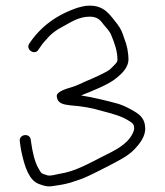

<svg xmlns="http://www.w3.org/2000/svg" viewBox="-20 -678 584 680"><path d="M116 -502C125.3 -515.9 131.9 -525.9 145 -539C159.5 -557.2 179 -572 201 -583C229.1 -598.1 257.9 -619 298 -619C324.4 -619 335.4 -607 347 -591C357.3 -578.7 369.9 -566.2 375 -551C384.8 -526.6 396 -498.7 396 -466C396 -462 394 -457.7 390 -453C384 -446.3 377 -439.3 369 -432C354.9 -420.5 304 -398.4 286 -391C266.9 -383.1 251.6 -374.1 233 -369C217.2 -364.1 179.1 -354.1 181 -336.5C183.6 -311.6 203.7 -308 228 -305C271.6 -301.9 305.2 -295.8 345 -284C385.1 -273.6 411 -266.5 440 -248C448.5 -242.7 455 -237.8 455 -225C455.7 -220.3 454 -214 450 -206C431 -165.3 385.3 -144.7 344 -124C295.9 -100 248.7 -71.2 189 -62C178 -60.4 160.4 -53.9 148 -57L133 -62C124.3 -64.9 121.5 -72.8 116 -82C103.1 -103.6 95.2 -139.9 91 -169L89 -183C85.8 -208.4 46.9 -203 50 -178L52 -163C53.3 -153 55.3 -142.3 58 -131C67.6 -90.3 82 -38.3 119 -26C132.4 -21 147.2 -15.5 167 -19C189.6 -22 207.1 -24.9 229 -31L268 -44C298.7 -55.7 331.8 -74.5 362 -89C396.1 -107.4 431.6 -123.3 456.5 -149.5C474.3 -168.3 497.5 -196.9 494 -228C492.5 -254.5 479 -269.1 460 -281C441.7 -291.7 423.3 -302.6 400 -310C359.9 -321.1 311.1 -333 267 -340C303 -354.4 365.5 -378.1 394 -403C411.6 -417.1 433.6 -438.5 435 -465C435 -494.1 429.1 -520.1 420 -542C413.9 -561.9 408 -576.4 396 -592C371.1 -622.4 352.4 -658 298 -658C288 -658 279.3 -657 272 -655L256 -651C180.8 -625.9 123.9 -583.9 84 -524C68.8 -502.8 103.6 -480.3 116 -502Z"/></svg>

Font: Just Breathe
Style: Regular
Weight: 400
Foundry: Cannot Into Space Fonts
Version: Version 0.72